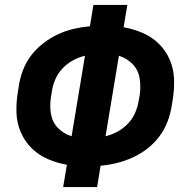

<svg xmlns="http://www.w3.org/2000/svg" viewBox="-20 -755 760 775"><path d="M235 0H372L386 -86Q419 -89 451.5 -97Q484 -105 515 -119Q546 -133 574 -154.5Q602 -176 623 -204Q644 -232 656 -263.5Q668 -295 673 -327L677 -352Q684 -394 682.5 -436Q681 -478 665 -514.5Q649 -551 621 -578.5Q593 -606 556 -622Q519 -638 479 -645L494 -735H357L343 -649Q310 -646 277.5 -638.5Q245 -631 214 -616.5Q183 -602 155 -580.5Q127 -559 106 -531.5Q85 -504 73 -472.5Q61 -441 56 -409L52 -383Q45 -341 46.5 -299.5Q48 -258 64 -221Q80 -184 108 -156.5Q136 -129 173 -113Q210 -97 250 -90ZM269 -205Q237 -215 214 -238.5Q191 -262 185.5 -296Q180 -330 186 -365L190 -390Q194 -414 204.5 -437.5Q215 -461 233.5 -480Q252 -499 275 -511.5Q298 -524 323 -530ZM406 -205 460 -530Q492 -520 515 -496.5Q538 -473 543.5 -439Q549 -405 544 -371L539 -345Q535 -321 524.5 -297.5Q514 -274 495.5 -255Q477 -236 454 -223.5Q431 -211 406 -205Z"/></svg>

Font: Iosevka Sparkle XBdObl
Style: Regular
Weight: 800
Italic angle: -9°
Designer: Belleve Invis
Foundry: Belleve Invis
Version: Version 4.5.0; ttfautohint (v1.8.3)